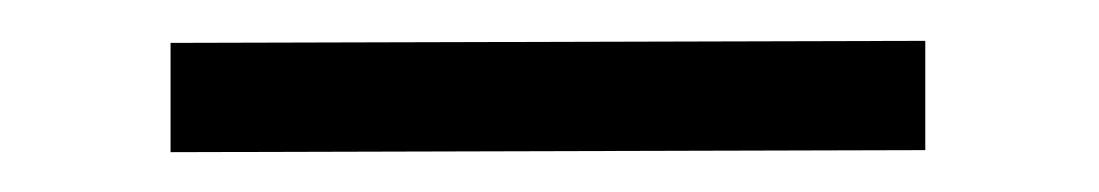

<svg xmlns="http://www.w3.org/2000/svg" viewBox="-20 33 538 94"><path d="M433 53V106.5L63.5 107.5V54Z"/></svg>

Font: Public Sans Thin ExtraLight
Style: Regular
Weight: 250
Version: Version 1.007